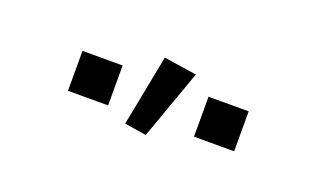

<svg xmlns="http://www.w3.org/2000/svg" viewBox="-37 -867 674 418"><g transform="rotate(20 300.0 -658.0)"><path d="M410.5 -696.5H503.5V-604H410.5ZM118.5 -696.5H211.5V-604H118.5ZM368 -732.5 310.5 -571.5 260 -579.5 292 -744Z"/></g></svg>

Font: JuliaMono Medium
Style: Regular
Weight: 500
Monospace: yes
Designer: cormullion
Foundry: corm
Version: Version 0.054; ttfautohint (v1.8.4)